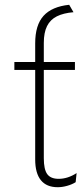

<svg xmlns="http://www.w3.org/2000/svg" viewBox="-20 -770 340 802"><path d="M221 12Q174.5 12 150.8 -17.2Q127 -46.5 127 -104V-478H40V-511H127V-589Q127 -665.5 162 -704Q197 -742.5 269 -750L287 -719Q245 -715.5 217.5 -701.8Q190 -688 176.5 -661Q163 -634 163 -591V-511H293V-478H163V-109Q163 -62.5 177.2 -42.8Q191.5 -23 225 -23Q263 -23 300 -47L296 -9Q281 0.5 260.5 6.2Q240 12 221 12Z"/></svg>

Font: Overpass Thin
Style: Regular
Weight: 250
Designer: Delve Withrington, Dave Bailey, Thomas Jockin
Foundry: Delve Fonts LLC
Version: Version 4.000